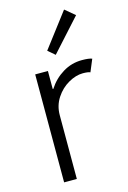

<svg xmlns="http://www.w3.org/2000/svg" viewBox="-118 -826 591 884"><g transform="rotate(-15 177.5 -384.5)"><path d="M74.2 -514.6H134.8V-428.7H137.7Q165 -471.2 207 -496.8Q249 -522.5 298.8 -522.5Q332 -522.5 346.7 -516.6L322.3 -458Q312.5 -462.9 287.1 -462.9Q253.9 -462.9 218.3 -442.6Q182.6 -422.4 158.7 -386Q134.8 -349.6 134.8 -303.7V0H74.2ZM155.8 -605.5 279.8 -768.6 326.7 -729.5 189 -577.1Z"/></g></svg>

Font: Reddit Sans Fudge Light
Style: Regular
Weight: 300
Designer: Stephen Hutchings
Foundry: Reddit
Version: Version 1.013